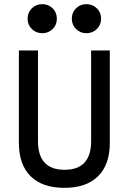

<svg xmlns="http://www.w3.org/2000/svg" viewBox="-20 -893 620 925"><path d="M290 12Q184 12 127.5 -44Q71 -100 71 -204V-650H163V-213Q163 -75 291 -75Q419 -75 419 -213V-650H509V-204Q509 -100 452.5 -44Q396 12 290 12ZM184 -733Q154 -733 133.5 -753Q113 -773 113 -803Q113 -833 133.5 -853Q154 -873 184 -873Q213 -873 233.5 -853Q254 -833 254 -803Q254 -773 233.5 -753Q213 -733 184 -733ZM396 -733Q367 -733 346.5 -753Q326 -773 326 -803Q326 -833 346.5 -853Q367 -873 396 -873Q426 -873 446.5 -853Q467 -833 467 -803Q467 -773 446.5 -753Q426 -733 396 -733Z"/></svg>

Font: Sometype Mono Medium
Style: Regular
Weight: 500
Monospace: yes
Designer: Ryoichi Tsunekawa
Foundry: Dharma Type
Version: Version 1.000; ttfautohint (v1.8.3)